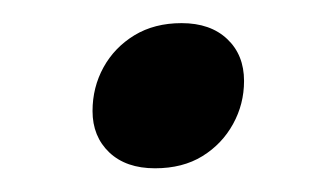

<svg xmlns="http://www.w3.org/2000/svg" viewBox="-20 -315 289 166"><path d="M137 -295Q162 -295 176.5 -281.2Q191 -267.5 191 -245Q191 -225 181.5 -207.8Q172 -190.5 155 -180Q138 -169.5 114 -169.5Q89 -169.5 74.5 -183.2Q60 -197 60 -219Q60 -239.5 69.5 -256.8Q79 -274 96.2 -284.5Q113.5 -295 137 -295Z"/></svg>

Font: Newsreader
Style: Italic
Weight: 400
Italic angle: -17°
Designer: Hugues Gentile
Foundry: Production Type
Version: Version 1.003